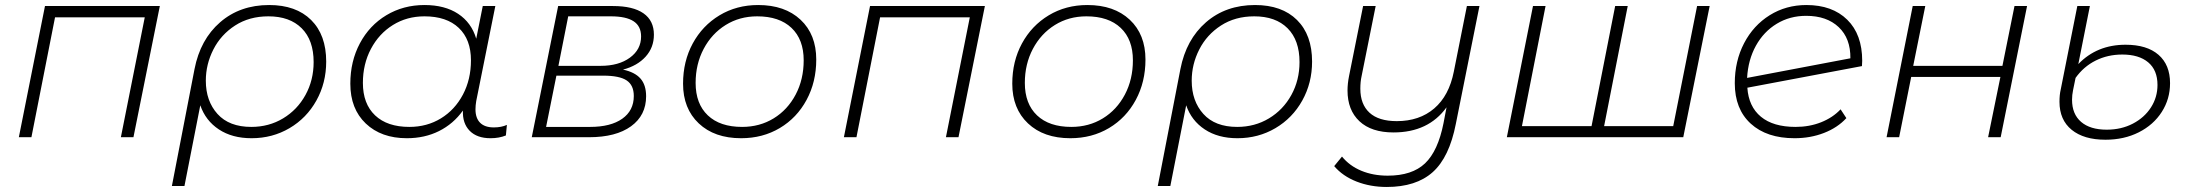

<svg xmlns="http://www.w3.org/2000/svg" viewBox="-20 -546 8709 764"><path d="M616 -522 511 0H461L556 -477H199L105 0H55L159 -522Z M1278 -301Q1278 -216 1239 -146Q1200 -76 1132 -36Q1064 4 981 4Q904 4 851 -31Q798 -66 777 -127L714 194H664L754 -271Q777 -389 856 -457.5Q935 -526 1051 -526Q1158 -526 1218 -466.5Q1278 -407 1278 -301ZM1228 -299Q1228 -386 1180.5 -433.5Q1133 -481 1048 -481Q972 -481 915.5 -444.5Q859 -408 829 -349Q799 -290 799 -225Q799 -144 845.5 -92.5Q892 -41 980 -41Q1050 -41 1106.5 -75Q1163 -109 1195.5 -168Q1228 -227 1228 -299Z M1997 -49 1993 -7Q1966 4 1932 4Q1878 4 1849 -25.5Q1820 -55 1822 -106Q1784 -53 1727 -24.5Q1670 4 1599 4Q1497 4 1435.5 -54.5Q1374 -113 1374 -213Q1374 -302 1412 -373.5Q1450 -445 1517.5 -485.5Q1585 -526 1669 -526Q1750 -526 1803 -491Q1856 -456 1875 -392L1901 -522H1951L1875 -144Q1872 -126 1872 -111Q1872 -76 1890.5 -57.5Q1909 -39 1945 -39Q1975 -39 1997 -49ZM1854 -306Q1854 -389 1805.5 -435Q1757 -481 1669 -481Q1599 -481 1543.5 -446.5Q1488 -412 1456 -351.5Q1424 -291 1424 -216Q1424 -133 1472.5 -87Q1521 -41 1609 -41Q1679 -41 1734.5 -75Q1790 -109 1822 -169.5Q1854 -230 1854 -306Z M2551 -163Q2551 -87 2491 -43.5Q2431 0 2324 0H2096L2201 -522H2419Q2499 -522 2540.5 -493Q2582 -464 2582 -408Q2582 -357 2549 -320.5Q2516 -284 2459 -269Q2506 -259 2528.5 -233.5Q2551 -208 2551 -163ZM2202 -284H2370Q2442 -284 2486.5 -316.5Q2531 -349 2531 -401Q2531 -442 2501 -461.5Q2471 -481 2411 -481H2241ZM2502 -164Q2502 -207 2473.5 -226Q2445 -245 2380 -245H2194L2153 -41H2328Q2410 -41 2456 -73.5Q2502 -106 2502 -164Z M2698 -213Q2698 -302 2736.5 -373Q2775 -444 2843 -485Q2911 -526 2997 -526Q3103 -526 3165.5 -467.5Q3228 -409 3228 -309Q3228 -220 3189.5 -148.5Q3151 -77 3083 -36.5Q3015 4 2929 4Q2823 4 2760.5 -55Q2698 -114 2698 -213ZM3178 -306Q3178 -389 3129.5 -435Q3081 -481 2993 -481Q2923 -481 2867.5 -446.5Q2812 -412 2780 -351.5Q2748 -291 2748 -216Q2748 -133 2796.5 -87Q2845 -41 2933 -41Q3003 -41 3058.5 -75Q3114 -109 3146 -169.5Q3178 -230 3178 -306Z M3899 -522 3794 0H3744L3839 -477H3482L3388 0H3338L3442 -522Z M4008 -213Q4008 -302 4046.5 -373Q4085 -444 4153 -485Q4221 -526 4307 -526Q4413 -526 4475.5 -467.5Q4538 -409 4538 -309Q4538 -220 4499.5 -148.5Q4461 -77 4393 -36.5Q4325 4 4239 4Q4133 4 4070.5 -55Q4008 -114 4008 -213ZM4488 -306Q4488 -389 4439.5 -435Q4391 -481 4303 -481Q4233 -481 4177.5 -446.5Q4122 -412 4090 -351.5Q4058 -291 4058 -216Q4058 -133 4106.5 -87Q4155 -41 4243 -41Q4313 -41 4368.5 -75Q4424 -109 4456 -169.5Q4488 -230 4488 -306Z M5201 -301Q5201 -216 5162 -146Q5123 -76 5055 -36Q4987 4 4904 4Q4827 4 4774 -31Q4721 -66 4700 -127L4637 194H4587L4677 -271Q4700 -389 4779 -457.5Q4858 -526 4974 -526Q5081 -526 5141 -466.5Q5201 -407 5201 -301ZM5151 -299Q5151 -386 5103.5 -433.5Q5056 -481 4971 -481Q4895 -481 4838.5 -444.5Q4782 -408 4752 -349Q4722 -290 4722 -225Q4722 -144 4768.5 -92.5Q4815 -41 4903 -41Q4973 -41 5029.5 -75Q5086 -109 5118.5 -168Q5151 -227 5151 -299Z M5867 -522 5773 -53Q5747 80 5681 139Q5615 198 5498 198Q5433 198 5378 176.5Q5323 155 5289 115L5320 77Q5350 114 5397 133.5Q5444 153 5502 153Q5599 153 5650.5 104Q5702 55 5724 -56L5736 -119Q5664 -19 5525 -19Q5437 -19 5389.5 -63.5Q5342 -108 5342 -186Q5342 -213 5348 -243L5404 -522H5454L5398 -243Q5393 -221 5393 -193Q5393 -131 5429.5 -97.5Q5466 -64 5538 -64Q5628 -64 5687 -114.5Q5746 -165 5765 -261L5817 -522Z M6783 -522 6678 0H5976L6080 -522H6130L6036 -44H6313L6407 -522H6457L6363 -44H6638L6733 -522Z M7390 -304 7389 -283 6933 -197Q6938 -122 6987 -81.5Q7036 -41 7125 -41Q7180 -41 7226.5 -59.5Q7273 -78 7304 -111L7327 -76Q7292 -38 7238 -17Q7184 4 7121 4Q7010 4 6946.5 -54Q6883 -112 6883 -215Q6883 -303 6920 -374Q6957 -445 7022 -485.5Q7087 -526 7168 -526Q7271 -526 7330.5 -467.5Q7390 -409 7390 -304ZM6932 -236 7343 -314Q7344 -393 7296.5 -438Q7249 -483 7167 -483Q7102 -483 7050 -451.5Q6998 -420 6967 -364Q6936 -308 6932 -236Z M7591 -522H7641L7593 -284H7948L7996 -522H8046L7941 0H7891L7940 -240H7585L7537 0H7487Z M8175 -141Q8175 -169 8180 -190L8246 -522H8296L8250 -291Q8324 -368 8438 -368Q8523 -368 8569 -328Q8615 -288 8615 -215Q8615 -152 8582 -100.5Q8549 -49 8490.5 -19.5Q8432 10 8358 10Q8272 10 8223.5 -29.5Q8175 -69 8175 -141ZM8565 -208Q8565 -267 8528 -298Q8491 -329 8425 -329Q8367 -329 8319 -305Q8271 -281 8239 -236L8229 -187Q8225 -168 8225 -149Q8225 -92 8261 -61Q8297 -30 8363 -30Q8421 -30 8467 -54Q8513 -78 8539 -118.5Q8565 -159 8565 -208Z"/></svg>

Font: Montserrat Alternates Light
Style: Italic
Weight: 300
Italic angle: -11.3°
Designer: Julieta Ulanovsky
Foundry: Julieta Ulanovsky
Version: Version 7.200